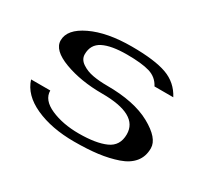

<svg xmlns="http://www.w3.org/2000/svg" viewBox="-102 -681 954 863"><g transform="rotate(30 375.0 -250.0)"><path d="M364.3 -500Q483.4 -500 545.9 -477.5Q608.4 -455.1 639.6 -395.5H542Q522.5 -433.6 481 -445.8Q439.5 -458 364.3 -458Q283.2 -458 240.7 -436.5Q198.2 -415 198.2 -364.3Q198.2 -337.9 223.6 -320.8Q249 -303.7 282.2 -297.9Q315.4 -292 354.5 -292Q497.1 -292 582 -245.1Q667 -198.2 667 -146.5V-145.5Q667 -103.5 643.1 -74.2Q619.1 -44.9 573.7 -29.3Q528.3 -13.7 475.1 -6.8Q421.9 0 352.5 0Q235.4 0 151.4 -38.1Q67.4 -76.2 45.9 -145.5H145.5Q145.5 -96.7 207.5 -69.3Q269.5 -42 352.5 -42Q441.4 -42 491.7 -64.5Q542 -86.9 542 -146.5Q542 -250 354.5 -250Q243.2 -250 158.2 -281.7Q73.2 -313.5 73.2 -364.3Q73.2 -421.9 155.3 -460.9Q237.3 -500 364.3 -500Z"/></g></svg>

Font: okolaks
Style: Bold
Weight: 600
Width: 8
Version: Version 000.6.0